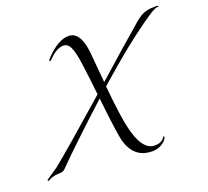

<svg xmlns="http://www.w3.org/2000/svg" viewBox="-191 -1081 1477 1364"><g transform="rotate(-20 547.5 -399.0)"><path d="M1050 -829Q854 -697 585 -458Q609 -191 641 -89Q684 55 768 55Q806 55 827 38Q831 35 836 29Q841 23 844 19Q847 15 848 15Q852 15 852 20Q852 28 840 43.5Q828 59 800.5 73.5Q773 88 739 88Q601 88 560 -55Q543 -114 513 -393Q242 -145 103 -4Q90 9 65 9Q35 9 8 17Q-2 20 -9 24Q-16 28 -20 30Q-24 32 -27 32Q-35 32 -34 28V27L-33 26Q-31 23 -15 12Q1 1 23.5 -14Q46 -29 58 -38Q173 -130 509 -426Q496 -551 479 -674Q468 -755 450 -794.5Q432 -834 399 -834Q349 -834 297 -782Q277 -762 275 -762Q269 -762 269 -768Q269 -774 291 -796Q381 -886 455 -886Q544 -886 562 -726Q566 -689 583 -491Q782 -669 953 -816Q1000 -857 1043 -866Q1069 -872 1114 -872Q1120 -872 1125 -870Q1130 -868 1129 -865Q1129 -862 1126 -862H1124Q1122 -863 1120 -863Q1101 -863 1050 -829Z"/></g></svg>

Font: Miama Nueva
Style: Medium
Weight: 400
Italic angle: -28°
Version: Version 1.0